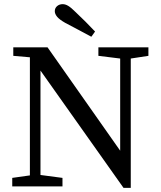

<svg xmlns="http://www.w3.org/2000/svg" viewBox="-20 -898 775 925"><path d="M454 -629V-670H695V-629L610 -616V7H575L175 -558V-55L281 -41V0H39V-41L124 -53V-622L44 -629V-670H209L559 -172V-616ZM438 -746 420 -721Q388 -738 356.5 -755Q325 -772 294 -788Q266 -804 255 -817.5Q244 -831 244 -844Q244 -859 255 -868.5Q266 -878 282 -878Q295 -878 309 -869.5Q323 -861 344 -840Q393 -794 438 -746Z"/></svg>

Font: Source Serif 4
Style: Regular
Weight: 400
Designer: Frank Grießhammer
Foundry: Adobe
Version: Version 4.005;hotconv 1.1.0;makeotfexe 2.6.0